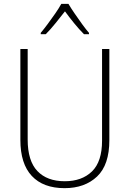

<svg xmlns="http://www.w3.org/2000/svg" viewBox="-20 -969 674 999"><path d="M549 -240Q549 -111 485 -50.5Q421 10 316 10Q205 10 145.5 -53.5Q86 -117 86 -241V-714H124V-243Q124 -132 174.5 -79Q225 -26 317 -26Q406 -26 458.5 -77Q511 -128 511 -237V-714H549ZM336 -949Q349 -927 368.5 -898.5Q388 -870 408 -842.5Q428 -815 443 -798V-791H417Q392 -816 365.5 -848.5Q339 -881 318 -910Q296 -882 269.5 -849Q243 -816 218 -791H192V-798Q208 -817 228.5 -844.5Q249 -872 268 -899.5Q287 -927 299 -949Z"/></svg>

Font: Noto Sans Tamil SemiCondensed ExtraLight
Style: Regular
Weight: 200
Width: 4
Designer: Jelle Bosma - Monotype Design Team
Foundry: Monotype Imaging Inc.
Version: Version 2.004; ttfautohint (v1.8.4.7-5d5b)